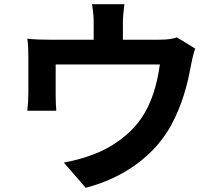

<svg xmlns="http://www.w3.org/2000/svg" viewBox="-20 -837 1040 914"><path d="M822 -659C805 -653 781 -648 739 -648H565V-725C565 -753 567 -774 572 -817H418C425 -774 426 -753 426 -725V-648H212C174 -648 145 -649 110 -653C114 -629 115 -589 115 -567V-394C115 -367 113 -335 110 -310H248C246 -330 245 -361 245 -384V-530H741C729 -441 703 -346 652 -273C596 -192 508 -133 425 -102C384 -86 329 -71 284 -63L388 57C566 11 716 -95 796 -243C845 -334 872 -430 889 -526C893 -546 901 -584 909 -606Z"/></svg>

Font: Noto Sans CJK JP Bold
Style: Regular
Weight: 700
Designer: Ryoko NISHIZUKA (kana & ideographs); Paul D. Hunt (Latin, Greek & Cyrillic); Wenlong ZHANG (bopomofo); Sandoll Communica
Foundry: Adobe Systems Incorporated
Version: Version 1.004;PS 1.004;hotconv 1.0.82;makeotf.lib2.5.63406